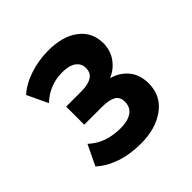

<svg xmlns="http://www.w3.org/2000/svg" viewBox="-125 -808 631 631"><g transform="rotate(-45 190.0 -493.0)"><path d="M185 -277Q133 -277 92.5 -291Q52 -305 25 -330L59 -401Q102 -360 173 -360Q206 -360 225 -373Q244 -386 244 -412Q244 -435 227 -444Q210 -453 179 -453H96V-537H167Q198 -537 215 -547.5Q232 -558 232 -581Q232 -601 215.5 -613.5Q199 -626 167 -626Q107 -626 64 -585L30 -657Q56 -681 97.5 -695Q139 -709 185 -709Q252 -709 291 -679Q330 -649 330 -598Q330 -564 311.5 -538.5Q293 -513 264 -501Q300 -491 321 -465Q342 -439 342 -399Q342 -342 297.5 -309.5Q253 -277 185 -277Z"/></g></svg>

Font: Nunito Sans
Style: Bold
Weight: 700
Designer: Vernon Adams
Foundry: Vernon Adams
Version: Version 3.101; ttfautohint (v1.8.4.7-5d5b);gftools[0.9.27]